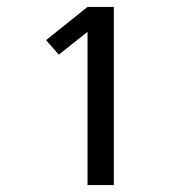

<svg xmlns="http://www.w3.org/2000/svg" viewBox="-20 -858 540 555"><path d="M233 -323V-766L150 -700L113 -742L233 -838H309V-323Z"/></svg>

Font: iosevka_custom_sans_ss08
Style: Regular
Weight: 400
Designer: Belleve Invis
Foundry: Belleve Invis
Version: Version 10.3.0; ttfautohint (v1.8.3)